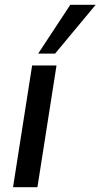

<svg xmlns="http://www.w3.org/2000/svg" viewBox="-20 -775 416 795"><path d="M34 0 113 -504H214L135 0ZM138 -553 271 -755H376L208 -553Z"/></svg>

Font: Mulish SemiBold
Style: Italic
Weight: 600
Italic angle: -9°
Designer: Vernon Adams
Foundry: Vernon Adams
Version: Version 3.603; ttfautohint (v1.8.3)